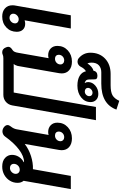

<svg xmlns="http://www.w3.org/2000/svg" viewBox="290 -1348 1069 1688"><g transform="rotate(90 824.0 -504.5)"><path d="M27 -79Q27 -95 29 -103L115 -593H231L159 -187Q176 -192 189 -192Q222 -192 241 -172Q260 -152 260 -118Q260 -63 222 -26.5Q184 10 126 10Q81 10 54 -14.5Q27 -39 27 -79ZM186 -103Q186 -117 176 -126Q166 -135 151 -135Q131 -135 116 -120.5Q101 -106 101 -87Q101 -73 111 -63.5Q121 -54 136 -54Q156 -54 171 -68.5Q186 -83 186 -103Z M439 10Q410 10 397 -23Q392 -36 392 -43Q392 -54 399 -63Q406 -72 422 -82Q431 -88 436.5 -100Q442 -112 445 -132L492 -398Q481 -394 466 -394Q430 -394 407 -416Q384 -438 384 -475Q384 -530 423.5 -566.5Q463 -603 522 -603Q570 -603 598 -578.5Q626 -554 626 -513Q626 -507 624 -491L560 -125Q553 -100 542 -91H794L921 -814H1037L907 -77Q900 -42 874.5 -21Q849 0 814 0H493Q471 0 460 6Q452 10 439 10ZM547 -502Q547 -516 537 -525.5Q527 -535 512 -535Q491 -535 476.5 -521Q462 -507 462 -486Q462 -472 471.5 -463Q481 -454 497 -454Q518 -454 532.5 -468Q547 -482 547 -502Z M607 -726Q583 -713 566 -678Q559 -666 547.5 -659Q536 -652 523 -652Q506 -652 493 -662Q444 -703 444 -765Q444 -845 495.5 -894Q547 -943 631 -943H730Q789 -943 818 -959.5Q847 -976 867 -1019L944 -994Q896 -861 716 -861H615Q578 -861 554.5 -839.5Q531 -818 531 -775Q531 -754 538 -739Q567 -783 603 -793Q605 -809 616.5 -818Q628 -827 646 -827Q678 -827 678 -806Q678 -764 679.5 -749Q681 -734 687 -727.5Q693 -721 709 -715L710 -717Q702 -730 702 -745Q702 -782 733 -808.5Q764 -835 806 -835Q839 -835 858.5 -816Q878 -797 878 -767Q878 -717 837 -684Q796 -651 734 -651Q681 -651 648 -670.5Q615 -690 607 -726ZM826 -756Q826 -769 817.5 -776.5Q809 -784 796 -784Q779 -784 766 -771.5Q753 -759 753 -743Q753 -731 762 -723.5Q771 -716 785 -716Q802 -716 814 -728Q826 -740 826 -756Z M1342 -76Q1342 -108 1359 -135.5Q1376 -163 1406 -179V-182Q1355 -182 1296 -138Q1237 -94 1180 -14Q1173 -4 1161 2Q1149 8 1136 8Q1117 8 1100 -4Q1080 -19 1080 -37Q1080 -50 1092 -65Q1112 -89 1117 -116L1167 -398Q1156 -394 1141 -394Q1105 -394 1082 -416Q1059 -438 1059 -475Q1059 -530 1098.5 -566.5Q1138 -603 1197 -603Q1245 -603 1273 -578.5Q1301 -554 1301 -513Q1301 -507 1299 -491L1246 -188Q1293 -224 1352.5 -243Q1412 -262 1468 -260L1527 -593H1643L1570 -178Q1588 -157 1588 -125Q1588 -88 1569 -57Q1550 -26 1517.5 -8Q1485 10 1445 10Q1396 10 1369 -15Q1342 -40 1342 -76ZM1222 -502Q1222 -516 1212 -525.5Q1202 -535 1187 -535Q1166 -535 1151.5 -521Q1137 -507 1137 -486Q1137 -472 1146.5 -463Q1156 -454 1172 -454Q1193 -454 1207.5 -468Q1222 -482 1222 -502ZM1509 -109Q1509 -124 1499 -134Q1489 -144 1473 -144Q1451 -144 1436 -128.5Q1421 -113 1421 -92Q1421 -77 1431 -67.5Q1441 -58 1457 -58Q1478 -58 1493.5 -73.5Q1509 -89 1509 -109Z"/></g></svg>

Font: Niramit SemiBold
Style: Italic
Weight: 600
Italic angle: -10°
Designer: Katatrad Aksorn Co.,Ltd.
Foundry: Cadson Demak Co.,Ltd.
Version: Version 1.001; ttfautohint (v1.6)